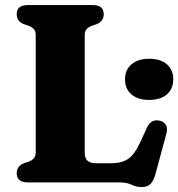

<svg xmlns="http://www.w3.org/2000/svg" viewBox="-20 -720 704 758"><path d="M362.5 -625 342 -618Q329 -613 321.8 -604.8Q314.5 -596.5 314.5 -580.5V-117Q314.5 -94.5 326 -85Q337.5 -75.5 359.5 -75.5H420Q460 -75.5 485.5 -92.5Q511 -109.5 533.5 -158L560.5 -217Q577 -251.5 610.5 -243.5Q627.5 -239.5 635 -226.5Q642.5 -213.5 637 -193L594.5 -35.5Q587 -7.5 575 5.5Q563 18.5 539 18.5Q518.5 18.5 499.2 9.2Q480 0 448 0H89.5Q46 0 46 -36Q46 -63.5 73 -75L94 -82Q106.5 -87 113.8 -95.2Q121 -103.5 121 -119.5V-580.5Q121 -596.5 113.8 -604.8Q106.5 -613 94 -618L73 -625Q46 -636.5 46 -664Q46 -700 89.5 -700H346.5Q389.5 -700 389.5 -664Q389.5 -636.5 362.5 -625ZM569 -325.5Q524.5 -325.5 499 -347.2Q473.5 -369 473.5 -407Q473.5 -444 499 -466Q524.5 -488 569 -488Q614 -488 639 -466Q664 -444 664 -407Q664 -369.5 639 -347.5Q614 -325.5 569 -325.5Z"/></svg>

Font: Fraunces 9pt Soft
Style: Bold
Weight: 700
Version: Version 1.000;[b76b70a41]